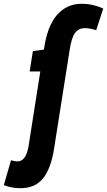

<svg xmlns="http://www.w3.org/2000/svg" viewBox="-129 -770 563 1010"><path d="M-22 220Q-67 220 -109 204L-71 73Q-60 76 -52.5 77.5Q-45 79 -37 79Q9 79 22 -6L83 -394H27L44 -501L102 -509Q119 -632 170.5 -691Q222 -750 300 -750Q334 -750 362 -743Q390 -736 414 -725L377 -611Q363 -616 347.5 -619Q332 -622 317 -622Q285 -622 266 -597Q247 -572 237 -505L155 15Q138 119 96.5 169.5Q55 220 -22 220Z"/></svg>

Font: Georama SemiCondensed
Style: Bold Italic
Weight: 700
Width: 4
Italic angle: -9°
Designer: Jean-Baptiste Levee
Foundry: Production Type
Version: Version 1.000